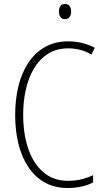

<svg xmlns="http://www.w3.org/2000/svg" viewBox="-20 -931 520 961"><path d="M322 -689Q263 -689 220.5 -662Q178 -635 150.5 -589Q123 -543 109.5 -483.5Q96 -424 96 -358Q96 -258 122.5 -183.5Q149 -109 199 -67.5Q249 -26 320 -26Q360 -26 391.5 -34.5Q423 -43 446 -54V-18Q422 -5 389.5 2.5Q357 10 318 10Q236 10 177.5 -35Q119 -80 87.5 -162.5Q56 -245 56 -358Q56 -433 72 -499Q88 -565 121 -615.5Q154 -666 204 -695Q254 -724 322 -724Q393 -724 454 -692L438 -658Q409 -675 379.5 -682Q350 -689 322 -689ZM305 -911Q322 -911 329 -900Q336 -889 336 -874Q336 -856 328 -845.5Q320 -835 305 -835Q290 -835 282.5 -846Q275 -857 275 -873Q275 -889 282 -900Q289 -911 305 -911Z"/></svg>

Font: Noto Sans Khmer Condensed ExtraLight
Style: Regular
Weight: 200
Width: 3
Designer: Danh Hong and the Monotype Design Team
Foundry: Monotype Imaging Inc.
Version: Version 2.004; ttfautohint (v1.8.4.7-5d5b)